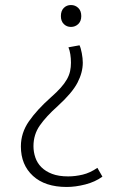

<svg xmlns="http://www.w3.org/2000/svg" viewBox="-20 -496 480 763"><path d="M245 247Q159 247 111 203Q63 159 63 86Q63 32 95 -14Q127 -60 181 -108Q206 -130 221.5 -147.5Q237 -165 246 -181Q255 -197 258.5 -213Q262 -229 262 -247Q262 -264 259.5 -280Q257 -296 252 -308L296 -316Q301 -306 305 -285Q309 -264 309 -247Q309 -208 288 -167.5Q267 -127 210 -75Q163 -33 138 3Q113 39 113 85Q113 108 120.5 130Q128 152 144.5 168.5Q161 185 187 195Q213 205 251 205Q279 205 308.5 198Q338 191 367 171L387 206Q358 227 319 237Q280 247 245 247ZM303 -432Q303 -412 291 -400.5Q279 -389 262 -389Q245 -389 233.5 -400.5Q222 -412 222 -432Q222 -453 233.5 -464.5Q245 -476 262 -476Q279 -476 291 -464.5Q303 -453 303 -432Z"/></svg>

Font: Mukta Mahee ExtraLight
Style: Regular
Weight: 275
Designer: Shuchita Grover, Noopur Datye, Girish Dalvi, Yashodeep Gholap
Foundry: Ek Type
Version: Version 2.538;PS 1.000;hotconv 16.6.51;makeotf.lib2.5.65220;